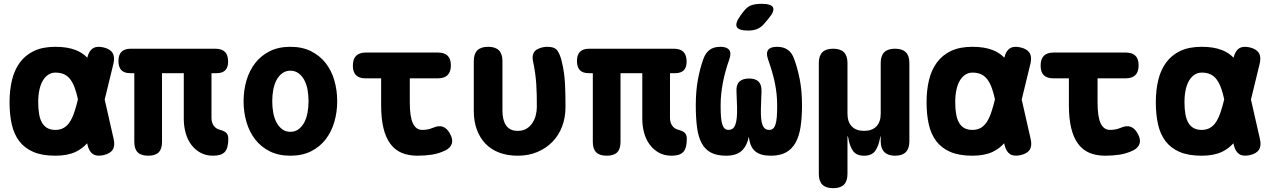

<svg xmlns="http://www.w3.org/2000/svg" viewBox="-20 -805 6640 1005"><path d="M575 -77Q583 -42 570 -21.5Q557 -1 522 7Q487 15 466.5 1.5Q446 -12 438 -47L436 -55Q411 -27 376 -10Q333 10 270 10Q200 10 154 -10Q108 -30 80.5 -66.5Q53 -103 41.5 -154.5Q30 -206 30 -270Q30 -334 43 -387Q56 -440 84.5 -478.5Q113 -517 158.5 -538.5Q204 -560 270 -560Q333 -560 376 -543Q412 -529 437 -503Q445 -538 466 -552Q486 -565 521 -557Q556 -549 569 -528.5Q582 -508 574 -473L528 -284ZM388 -285Q381 -318 372 -343Q362 -371 348 -389.5Q334 -408 315 -416.5Q296 -425 270 -425Q250 -425 233.5 -414.5Q217 -404 205 -384.5Q193 -365 186.5 -336Q180 -307 180 -270Q180 -234 185 -206.5Q190 -179 201 -161Q212 -143 229 -134Q246 -125 270 -125Q296 -125 315 -136.5Q334 -148 347.5 -170Q361 -192 371 -224Q380 -251 388 -285Z M1095 10Q1057 10 1028.5 -6Q1000 -22 980.5 -48.5Q961 -75 951.5 -110Q942 -145 942 -183V-422H828V-62Q828 -25 810.5 -7.5Q793 10 756 10Q719 10 701 -7.5Q683 -25 683 -62V-422H662Q630 -422 615 -438Q600 -454 600 -486Q600 -518 616 -534Q632 -550 664 -550H1106Q1141 -550 1157.5 -533.5Q1174 -517 1174 -482Q1174 -452 1159 -437Q1144 -422 1114 -422H1087V-188Q1087 -164 1098.5 -147.5Q1110 -131 1130 -126Q1156 -119 1165.5 -108.5Q1175 -98 1175 -78Q1175 -30 1157 -10Q1139 10 1095 10Z M1500 10Q1438 10 1392 -13Q1346 -36 1315.5 -75.5Q1285 -115 1270 -166.5Q1255 -218 1255 -275Q1255 -332 1270 -383.5Q1285 -435 1315.5 -474.5Q1346 -514 1392 -537Q1438 -560 1500 -560Q1562 -560 1608 -537Q1654 -514 1684.5 -475Q1715 -436 1730 -384.5Q1745 -333 1745 -275Q1745 -218 1730 -166.5Q1715 -115 1684.5 -75.5Q1654 -36 1608 -13Q1562 10 1500 10ZM1500 -115Q1524 -115 1542 -128Q1560 -141 1572 -163Q1584 -185 1589.5 -214Q1595 -243 1595 -275Q1595 -308 1589.5 -337Q1584 -366 1572 -387.5Q1560 -409 1542 -422Q1524 -435 1500 -435Q1476 -435 1458 -422Q1440 -409 1428 -387Q1416 -365 1410.5 -336Q1405 -307 1405 -275Q1405 -243 1410.5 -214Q1416 -185 1428 -163Q1440 -141 1458 -128Q1476 -115 1500 -115Z M2272 -530Q2306 -530 2323 -513.5Q2340 -497 2340 -463Q2340 -429 2323 -412Q2306 -395 2272 -395H2125V-270Q2125 -193 2141.5 -159Q2158 -125 2190 -125Q2204 -125 2218 -127.5Q2232 -130 2246 -136Q2278 -150 2299.5 -141Q2321 -132 2335 -106Q2352 -76 2345 -53.5Q2338 -31 2312 -18Q2277 -1 2240.5 4.5Q2204 10 2165 10Q2118 10 2082.5 -5Q2047 -20 2023 -52.5Q1999 -85 1987 -135Q1975 -185 1975 -254V-395H1893Q1860 -395 1843.5 -411.5Q1827 -428 1827 -461Q1827 -496 1844 -513Q1861 -530 1896 -530Z M2460 -485Q2460 -523 2478.5 -541.5Q2497 -560 2535 -560Q2573 -560 2591.5 -541.5Q2610 -523 2610 -485V-225Q2610 -204 2614 -185Q2618 -166 2627 -151.5Q2636 -137 2651.5 -128.5Q2667 -120 2690 -120Q2717 -120 2736 -131.5Q2755 -143 2767 -161.5Q2779 -180 2784.5 -202Q2790 -224 2790 -245Q2790 -278 2789.5 -307.5Q2789 -337 2787 -365.5Q2785 -394 2781 -423Q2777 -452 2770 -485Q2769 -490 2768.5 -493.5Q2768 -497 2768 -502Q2768 -534 2792.5 -547Q2817 -560 2845 -560Q2884 -560 2898 -539.5Q2912 -519 2920 -485Q2928 -453 2932 -423.5Q2936 -394 2937.5 -365Q2939 -336 2939.5 -306.5Q2940 -277 2940 -244Q2940 -190 2922.5 -143.5Q2905 -97 2872 -63Q2839 -29 2793 -9.5Q2747 10 2690 10Q2636 10 2593.5 -6Q2551 -22 2521.5 -52.5Q2492 -83 2476 -126.5Q2460 -170 2460 -224Z M3495 10Q3457 10 3428.5 -6Q3400 -22 3380.5 -48.5Q3361 -75 3351.5 -110Q3342 -145 3342 -183V-422H3228V-62Q3228 -25 3210.5 -7.5Q3193 10 3156 10Q3119 10 3101 -7.5Q3083 -25 3083 -62V-422H3062Q3030 -422 3015 -438Q3000 -454 3000 -486Q3000 -518 3016 -534Q3032 -550 3064 -550H3506Q3541 -550 3557.5 -533.5Q3574 -517 3574 -482Q3574 -452 3559 -437Q3544 -422 3514 -422H3487V-188Q3487 -164 3498.5 -147.5Q3510 -131 3530 -126Q3556 -119 3565.5 -108.5Q3575 -98 3575 -78Q3575 -30 3557 -10Q3539 10 3495 10Z M4047 -560Q4082 -560 4104 -544Q4126 -528 4137 -496Q4154 -451 4166 -390.5Q4178 -330 4178 -254Q4178 -190 4170.5 -141Q4163 -92 4144.5 -58.5Q4126 -25 4094.5 -7.5Q4063 10 4015 10Q3960 10 3932.5 -13.5Q3905 -37 3900 -90Q3889 -39 3861 -14.5Q3833 10 3781 10Q3732 10 3701 -6.5Q3670 -23 3652.5 -56Q3635 -89 3628.5 -138.5Q3622 -188 3622 -254Q3622 -330 3633.5 -390.5Q3645 -451 3662 -497Q3673 -528 3694.5 -544Q3716 -560 3751 -560Q3784 -560 3796.5 -544Q3809 -528 3798 -496Q3786 -462 3777.5 -431Q3769 -400 3763.5 -370.5Q3758 -341 3755 -312Q3752 -283 3752 -251Q3752 -216 3754 -192Q3756 -168 3761 -153Q3766 -138 3774 -131.5Q3782 -125 3794 -125Q3805 -125 3814 -131Q3823 -137 3828.5 -151Q3834 -165 3836.5 -188Q3839 -211 3838 -246L3835 -327Q3833 -361 3850 -377.5Q3867 -394 3901 -394Q3935 -394 3951 -377.5Q3967 -361 3966 -327L3963 -243Q3962 -209 3964 -186.5Q3966 -164 3971.5 -150.5Q3977 -137 3985.5 -131Q3994 -125 4006 -125Q4018 -125 4026 -131.5Q4034 -138 4039 -153Q4044 -168 4046 -192Q4048 -216 4048 -251Q4048 -283 4045 -312Q4042 -341 4036 -370.5Q4030 -400 4021 -430.5Q4012 -461 4000 -495Q3989 -528 4001 -544Q4013 -560 4047 -560ZM3982 -683Q3965 -662 3944 -653.5Q3923 -645 3897 -645Q3846 -645 3836.5 -664.5Q3827 -684 3857 -725L3872 -745Q3892 -771 3914 -778Q3936 -785 3967 -785Q4018 -785 4026.5 -765.5Q4035 -746 4003 -708Z M4341 180Q4303 180 4284.5 161.5Q4266 143 4266 105V-475Q4266 -513 4284.5 -531.5Q4303 -550 4341 -550Q4379 -550 4397.5 -531.5Q4416 -513 4416 -475V-210Q4416 -167 4438.5 -143.5Q4461 -120 4503 -120Q4545 -120 4567.5 -143.5Q4590 -167 4590 -210V-475Q4590 -513 4608.5 -531.5Q4627 -550 4665 -550Q4703 -550 4721.5 -531.5Q4740 -513 4740 -475V-65Q4740 -28 4721.5 -9Q4703 10 4665 10Q4628 10 4609 -9Q4590 -28 4590 -65V-85Q4590 -95 4589.5 -95Q4589 -95 4587 -85Q4579 -40 4561 -15Q4543 10 4503 10Q4463 10 4445 -15Q4427 -40 4420 -85Q4417 -95 4416.5 -95Q4416 -95 4416 -85V105Q4416 143 4397.5 161.5Q4379 180 4341 180Z M5375 -77Q5383 -42 5370 -21.5Q5357 -1 5322 7Q5287 15 5266.5 1.5Q5246 -12 5238 -47L5236 -55Q5211 -27 5176 -10Q5133 10 5070 10Q5000 10 4954 -10Q4908 -30 4880.5 -66.5Q4853 -103 4841.5 -154.5Q4830 -206 4830 -270Q4830 -334 4843 -387Q4856 -440 4884.5 -478.5Q4913 -517 4958.5 -538.5Q5004 -560 5070 -560Q5133 -560 5176 -543Q5212 -529 5237 -503Q5245 -538 5266 -552Q5286 -565 5321 -557Q5356 -549 5369 -528.5Q5382 -508 5374 -473L5328 -284ZM5188 -285Q5181 -318 5172 -343Q5162 -371 5148 -389.5Q5134 -408 5115 -416.5Q5096 -425 5070 -425Q5050 -425 5033.5 -414.5Q5017 -404 5005 -384.5Q4993 -365 4986.5 -336Q4980 -307 4980 -270Q4980 -234 4985 -206.5Q4990 -179 5001 -161Q5012 -143 5029 -134Q5046 -125 5070 -125Q5096 -125 5115 -136.5Q5134 -148 5147.5 -170Q5161 -192 5171 -224Q5180 -251 5188 -285Z M5872 -530Q5906 -530 5923 -513.5Q5940 -497 5940 -463Q5940 -429 5923 -412Q5906 -395 5872 -395H5725V-270Q5725 -193 5741.5 -159Q5758 -125 5790 -125Q5804 -125 5818 -127.5Q5832 -130 5846 -136Q5878 -150 5899.5 -141Q5921 -132 5935 -106Q5952 -76 5945 -53.5Q5938 -31 5912 -18Q5877 -1 5840.5 4.5Q5804 10 5765 10Q5718 10 5682.5 -5Q5647 -20 5623 -52.5Q5599 -85 5587 -135Q5575 -185 5575 -254V-395H5493Q5460 -395 5443.5 -411.5Q5427 -428 5427 -461Q5427 -496 5444 -513Q5461 -530 5496 -530Z M6575 -77Q6583 -42 6570 -21.5Q6557 -1 6522 7Q6487 15 6466.5 1.5Q6446 -12 6438 -47L6436 -55Q6411 -27 6376 -10Q6333 10 6270 10Q6200 10 6154 -10Q6108 -30 6080.5 -66.5Q6053 -103 6041.5 -154.5Q6030 -206 6030 -270Q6030 -334 6043 -387Q6056 -440 6084.5 -478.5Q6113 -517 6158.5 -538.5Q6204 -560 6270 -560Q6333 -560 6376 -543Q6412 -529 6437 -503Q6445 -538 6466 -552Q6486 -565 6521 -557Q6556 -549 6569 -528.5Q6582 -508 6574 -473L6528 -284ZM6388 -285Q6381 -318 6372 -343Q6362 -371 6348 -389.5Q6334 -408 6315 -416.5Q6296 -425 6270 -425Q6250 -425 6233.5 -414.5Q6217 -404 6205 -384.5Q6193 -365 6186.5 -336Q6180 -307 6180 -270Q6180 -234 6185 -206.5Q6190 -179 6201 -161Q6212 -143 6229 -134Q6246 -125 6270 -125Q6296 -125 6315 -136.5Q6334 -148 6347.5 -170Q6361 -192 6371 -224Q6380 -251 6388 -285Z"/></svg>

Font: Maple Mono NL ExtraBold
Style: Regular
Weight: 800
Monospace: yes
Designer: subframe7536
Version: Version 7.000